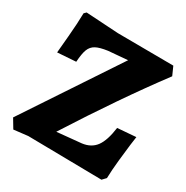

<svg xmlns="http://www.w3.org/2000/svg" viewBox="-154 -786 894 922"><g transform="rotate(30 293.0 -325.5)"><path d="M12 -44 353 -558 247 -549Q204 -543 183 -531.5Q162 -520 153 -497Q144 -474 141 -427L39 -420Q41 -442 47.5 -515.5Q54 -589 55 -646L66 -657L245 -646L554 -644L575 -597Q410 -377 226 -88L360 -101Q409 -107 434.5 -141.5Q460 -176 470 -250L572 -258Q570 -247 565.5 -211Q561 -175 555 -118Q549 -61 548 -17L529 3L120 -3L42 6Z"/></g></svg>

Font: Alegreya SC ExtraBold
Style: Regular
Weight: 800
Designer: Juan Pablo del Peral
Foundry: Huerta Tipografica
Version: Version 2.007; ttfautohint (v1.6)